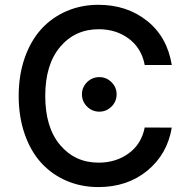

<svg xmlns="http://www.w3.org/2000/svg" viewBox="-20 -757 775 787"><path d="M684.1 -490.7H573.2Q560.1 -559.6 508.1 -598.4Q456.1 -637.2 384.8 -637.2Q287.6 -637.2 226.6 -564.9Q165.5 -492.7 165.5 -363.8Q165.5 -234.4 226.6 -162.4Q287.6 -90.3 384.3 -90.3Q455.1 -90.3 507.3 -128.2Q559.6 -166 573.2 -234.4L684.1 -233.9Q666 -125 584 -57.6Q502 9.8 383.3 9.8Q312.5 9.8 252.4 -16.1Q192.4 -42 148.9 -89.6Q105.5 -137.2 81.1 -207.8Q56.6 -278.3 56.6 -363.8Q56.6 -449.2 81.3 -519.8Q106 -590.3 149.4 -637.9Q192.9 -685.5 252.9 -711.4Q313 -737.3 383.3 -737.3Q500.5 -737.3 583 -671.4Q665.5 -605.5 684.1 -490.7ZM387.2 -299.3Q357.9 -299.3 336.9 -320.1Q315.9 -340.8 315.9 -370.6Q315.9 -399.4 336.9 -420.2Q357.9 -440.9 387.2 -440.9Q416 -440.9 437 -420.2Q458 -399.4 458 -370.6Q458 -340.8 437 -320.1Q416 -299.3 387.2 -299.3Z"/></svg>

Font: Interop Med
Style: Regular
Weight: 500
Designer: Rasmus Andersson, Google, Jang Haemin
Foundry: jhaemin
Version: Version 1.007